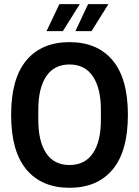

<svg xmlns="http://www.w3.org/2000/svg" viewBox="-20 -897 673 930"><path d="M284.5 -746.3H205.5L267.6 -877.1H366.6ZM423.5 -746.3H345.4L406.6 -877.1H505.2ZM107.9 -604.9Q182 -692.9 316.7 -692.9Q451.3 -692.9 525.4 -604.9Q599.5 -516.9 599.5 -340.6Q599.5 -164.2 525.4 -75.8Q451.3 12.6 316.7 12.6Q182 12.6 107.9 -75.8Q33.9 -164.2 33.9 -340.6Q33.9 -516.9 107.9 -604.9ZM165.5 -364.9V-315.8Q165.5 -212 203.7 -154.9Q242 -97.7 316.7 -97.7Q391.4 -97.7 430.1 -154.9Q468.7 -212 468.7 -315.8V-364.9Q468.7 -468.7 430.1 -526.7Q391.4 -584.7 316.7 -584.7Q242 -584.7 203.7 -526.9Q165.5 -469.2 165.5 -364.9Z"/></svg>

Font: Puralecka Narrow
Style: Bold
Weight: 700
Designer: Hector Gatti, Marcela Romero, Pablo Cosgaya and Nicolas Silva
Version: Version 1.004;PS 001.004;hotconv 1.0.70;makeotf.lib2.5.58329